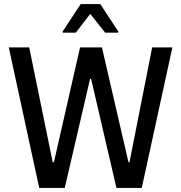

<svg xmlns="http://www.w3.org/2000/svg" viewBox="-20 -920 887 940"><path d="M172 0 23 -688H123L238 -126H244L372 -688H479L609 -126H614L725 -688H824L674 0H550L426 -534H421L297 0ZM287 -760V-766L375 -900H471L559 -766V-760H495L422 -852L351 -760Z"/></svg>

Font: Saira SemiCondensed Medium
Style: Regular
Weight: 500
Width: 4
Designer: Hector Gatti with collaboration of the Omnibus-Type team
Foundry: Omnibus-Type
Version: Version 1.101